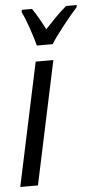

<svg xmlns="http://www.w3.org/2000/svg" viewBox="-55 -799 422 833"><g transform="rotate(-5 155.5 -382.5)"><path d="M193 -605Q210 -633 248.5 -681.5Q287 -730 310 -755L312 -765H266Q245 -748 221.5 -724.5Q198 -701 171 -672Q140 -732 117 -765H73L71 -755Q84 -730 101 -680.5Q118 -631 124 -605ZM76 0 190 -536H113L-1 0Z"/></g></svg>

Font: Noto Sans Display Condensed
Style: Italic
Weight: 400
Width: 3
Designer: Monotype Design team
Foundry: Monotype Imaging Inc.
Version: 1.000